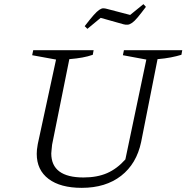

<svg xmlns="http://www.w3.org/2000/svg" viewBox="-20 -896 898 925"><path d="M374 9Q271 9 214 -34Q157 -77 157 -155Q157 -164 158 -175Q159 -186 162 -202L250 -609L135 -630L140 -654H431L427 -632Q404 -624 377 -619Q350 -614 314 -611L231 -199Q230 -185 228.5 -174.5Q227 -164 227 -157Q227 -99 266 -70Q305 -41 382 -41Q448 -41 496 -62Q544 -83 584 -128L685 -609L572 -630L577 -654H858L854 -632Q831 -625 803 -619.5Q775 -614 739 -611L660 -212Q638 -107 563.5 -49Q489 9 374 9ZM401 -757 388 -770Q415 -805 431 -823Q447 -841 458 -848.5Q469 -856 477.5 -856Q486 -856 496 -853L607 -824L671 -876L683 -863Q659 -831 643.5 -812.5Q628 -794 616.5 -786Q605 -778 595.5 -777Q586 -776 575 -779L465 -810Z"/></svg>

Font: Piazzolla 8pt ExtraLight
Style: Italic
Weight: 250
Italic angle: -11.3°
Designer: Juan Pablo del Peral
Foundry: Huerta Tipografica
Version: Version 2.001